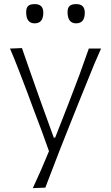

<svg xmlns="http://www.w3.org/2000/svg" viewBox="-20 -736 549 950"><path d="M142.4 194.8 204.3 192.4C218.1 156.7 233.3 116.2 250.5 71.9C267.1 27.6 288.6 -26.2 313.8 -89.5L369.5 -229C386.2 -270.5 401 -306.2 412.9 -336.2C424.8 -365.7 435.7 -392.9 446.2 -418.1C456.7 -442.9 468.1 -468.6 480 -495.7H419.5C403.8 -451 388.1 -406.7 371.9 -362.4C355.2 -318.1 338.1 -272.9 320.5 -227.6L252.9 -54.8H246.2L183.8 -227.1C167.1 -273.3 151.4 -318.6 135.7 -362.9C120 -407.1 104.3 -451.9 88.6 -498.1L29.5 -495.7C44.8 -460 59.5 -423.8 73.8 -386.7C88.1 -349.5 101.9 -312.9 115.7 -277.1L149 -187.1C161 -155.2 173.3 -122.4 186.2 -88.6C198.6 -54.8 210.5 -21 222.4 11.9C197.6 72.9 171 133.8 142.4 194.8ZM151.4 -620.5C180 -620.5 194.3 -638.1 194.3 -673.3C194.3 -701.4 180.5 -715.7 152.4 -715.7C137.1 -715.7 126.2 -712.9 119.5 -706.7C112.9 -700.5 109.5 -690.5 109.5 -676.2C109.5 -639 123.3 -620.5 151.4 -620.5ZM356.7 -620.5C385.2 -620.5 399.5 -638.1 399.5 -673.3C399.5 -701.4 385.7 -715.7 357.6 -715.7C342.4 -715.7 331.4 -712.9 324.8 -706.7C317.6 -700.5 314.3 -690.5 314.3 -676.2C314.3 -639 328.6 -620.5 356.7 -620.5Z"/></svg>

Font: Pinar Light
Style: Regular
Weight: 300
Designer: Amin Abedi
Version: Version 2.00;September 9, 2021;FontCreator 13.0.0.2683 64-bi